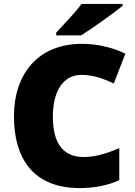

<svg xmlns="http://www.w3.org/2000/svg" viewBox="-20 -1040 689 977"><path d="M604 -1010V-1020H395C362 -975 300 -911 266 -874V-860H393C447 -894 557 -972 604 -1010ZM395 -659C455 -659 507 -640 559 -615L618 -767C545 -802 466 -817 397 -817C174 -817 51 -664 51 -448C51 -231 152 -83 385 -83C459 -83 524 -95 587 -123V-286C527 -261 469 -241 406 -241C300 -241 249 -312 249 -447C249 -580 304 -659 395 -659Z"/></svg>

Font: Noto Sans Telugu UI Black
Style: Regular
Weight: 900
Designer: Jelle Bosma - Monotype Design Team
Foundry: Monotype Imaging Inc.
Version: Version 2.005